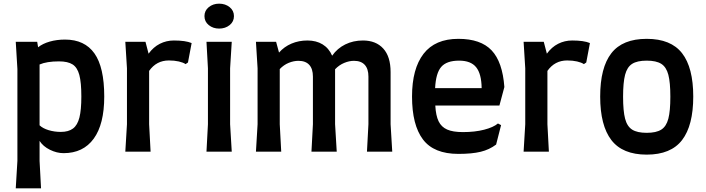

<svg xmlns="http://www.w3.org/2000/svg" viewBox="-20 -828 3853 1048"><path d="M549 -301Q549 -150 491.5 -71Q434 8 327 8Q290 8 252.5 -10.5Q215 -29 196 -59V50L204 200H66L75 50V-451L66 -600H183L188 -570Q213 -590 251.5 -601Q290 -612 335 -612Q442 -612 495.5 -536.5Q549 -461 549 -301ZM424 -301Q424 -378 413 -419Q402 -460 376 -476.5Q350 -493 302 -493Q235 -493 196 -476V-144Q214 -127 245.5 -117.5Q277 -108 312 -108Q354 -108 378.5 -126.5Q403 -145 413.5 -186.5Q424 -228 424 -301Z M1026 -593 1006 -487 993 -478Q980 -487 956 -492.5Q932 -498 902 -498Q834 -498 794 -441V-150L802 0H664L673 -150V-455L664 -600H774L791 -535Q817 -571 852.5 -589Q888 -607 929 -607Q993 -607 1026 -593Z M1096 -740Q1096 -770 1119.5 -789Q1143 -808 1176 -808Q1210 -808 1233.5 -789Q1257 -770 1257 -740Q1257 -710 1233.5 -691Q1210 -672 1176 -672Q1143 -672 1119.5 -691Q1096 -710 1096 -740ZM1115 -150V-455L1107 -600H1245L1236 -455V-150L1245 0H1107Z M1991 -150V-410Q1991 -452 1971 -474Q1951 -496 1912 -496Q1886 -496 1858.5 -484.5Q1831 -473 1809 -450V-435V-150L1818 0H1680L1688 -150V-410Q1688 -452 1668 -474Q1648 -496 1609 -496Q1583 -496 1556 -485Q1529 -474 1507 -451V-150L1515 0H1377L1386 -150V-455L1377 -600H1487L1503 -541Q1531 -573 1571 -590Q1611 -607 1658 -607Q1706 -607 1740.5 -586Q1775 -565 1793 -524Q1821 -564 1864.5 -585.5Q1908 -607 1961 -607Q2032 -607 2072 -563Q2112 -519 2112 -435V-150L2121 0H1983Z M2229 -301Q2229 -453 2292 -534.5Q2355 -616 2482 -616Q2604 -616 2663.5 -553Q2723 -490 2733 -353L2706 -252H2356Q2359 -197 2374 -166Q2389 -135 2420.5 -121Q2452 -107 2507 -107Q2572 -107 2622.5 -120Q2673 -133 2698 -154L2715 -145L2688 -39Q2651 -11 2603.5 0.5Q2556 12 2482 12Q2348 12 2288.5 -67Q2229 -146 2229 -301ZM2609 -347Q2608 -425 2579 -461Q2550 -497 2486 -497Q2418 -497 2388.5 -463Q2359 -429 2355 -347Z M3200 -593 3180 -487 3167 -478Q3154 -487 3130 -492.5Q3106 -498 3076 -498Q3008 -498 2968 -441V-150L2976 0H2838L2847 -150V-455L2838 -600H2948L2965 -535Q2991 -571 3026.5 -589Q3062 -607 3103 -607Q3167 -607 3200 -593Z M3256 -301Q3256 -459 3317 -537.5Q3378 -616 3510 -616Q3642 -616 3703 -537.5Q3764 -459 3764 -301Q3764 -143 3703 -63.5Q3642 16 3510 16Q3378 16 3317 -63.5Q3256 -143 3256 -301ZM3639 -300Q3639 -378 3628 -420Q3617 -462 3589.5 -479.5Q3562 -497 3510 -497Q3458 -497 3430.5 -479.5Q3403 -462 3392 -420Q3381 -378 3381 -300Q3381 -222 3392 -180Q3403 -138 3430.5 -120.5Q3458 -103 3510 -103Q3562 -103 3589.5 -120.5Q3617 -138 3628 -180Q3639 -222 3639 -300Z"/></svg>

Font: Farro Medium
Style: Regular
Weight: 500
Designer: Aceler Chua
Foundry: Grayscale Limited
Version: Version 1.101